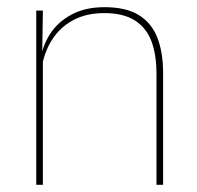

<svg xmlns="http://www.w3.org/2000/svg" viewBox="-20 -515 548 535"><path d="M416 0V-310Q416 -363 401.8 -400.5Q387.5 -438 355.5 -458.2Q323.5 -478.5 270 -478.5Q220.5 -478.5 183.8 -458.8Q147 -439 125 -404.2Q103 -369.5 96 -325L87 -344H92.5Q97 -385 118.8 -419.2Q140.5 -453.5 179 -474.2Q217.5 -495 271 -495Q331.5 -495 367.2 -472.8Q403 -450.5 418.8 -409.2Q434.5 -368 434.5 -311V0ZM81 0V-485.5H99.5L97.5 -358.5H99.5V0Z"/></svg>

Font: Anek Latin Thin
Style: Regular
Weight: 250
Designer: Yesha Goshar
Foundry: Ek Type
Version: Version 1.003